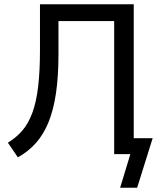

<svg xmlns="http://www.w3.org/2000/svg" viewBox="-20 -725 759 903"><path d="M545 158 593 0H517V-626H255V-470Q255 -367 243.5 -288Q232 -209 208.5 -151Q185 -93 149 -52.5Q113 -12 64 15L17 -54Q57 -78 85.5 -111.5Q114 -145 132.5 -195.5Q151 -246 159.5 -318.5Q168 -391 168 -491V-705H609V-75H698L625 158Z"/></svg>

Font: Nunito Sans 10pt SemiCondensed Medium
Style: Regular
Weight: 500
Width: 4
Designer: Vernon Adams
Foundry: Vernon Adams
Version: Version 3.101;gftools[0.9.27]